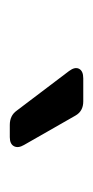

<svg xmlns="http://www.w3.org/2000/svg" viewBox="81 -911 190 392"><g transform="rotate(90 176.0 -715.0)"><path d="M235 -640Q216 -640 206 -654L125 -761Q116 -773 120.5 -781.5Q125 -790 140 -790H187Q207 -790 216 -774L276 -669Q283 -657 278.5 -648.5Q274 -640 260 -640Z"/></g></svg>

Font: Pitagon Sans Text
Style: Regular
Weight: 400
Designer: Travis Tran
Foundry: Pitagon
Version: Version 1.001; ttfautohint (v1.8.4.7-5d5b);gftools[0.9.26]